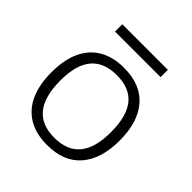

<svg xmlns="http://www.w3.org/2000/svg" viewBox="-186 -798 950 950"><g transform="rotate(45 289.0 -323.0)"><path d="M289 20Q211 20 157.5 -12Q104 -44 77 -104.5Q50 -165 50 -250Q50 -336 77 -396Q104 -456 157.5 -488Q211 -520 289 -520Q406 -520 467 -449Q528 -378 528 -250Q528 -122 467 -51Q406 20 289 20ZM289 -31Q379 -31 423.5 -85Q468 -139 468 -248Q468 -360 424 -414.5Q380 -469 289 -469Q200 -469 155 -416Q110 -363 110 -253Q110 -142 154 -86.5Q198 -31 289 -31ZM130 -666H449V-615H130Z"/></g></svg>

Font: Moderustic Light
Style: Regular
Weight: 300
Designer: Tural Alisoy
Foundry: TAFT Foundry
Version: Version 2.120